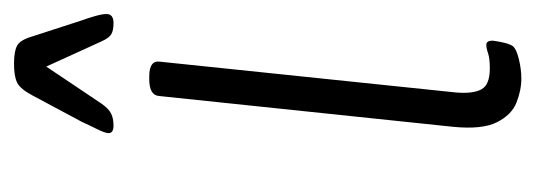

<svg xmlns="http://www.w3.org/2000/svg" viewBox="-265 -493 764 274"><g transform="rotate(-90 117.0 -356.0)"><path d="M142 6Q125 6 107.5 -1Q90 -8 79.5 -29Q69 -50 73 -91L117 -511Q118 -525 141 -525H145Q168 -525 166 -510L122 -87Q120 -63 126.5 -51Q133 -39 156 -39Q171 -39 178 -41.5Q185 -44 190 -44Q196 -44 196 -35Q195 -27 193 -18.5Q191 -10 188 -6Q184 -1 169.5 2.5Q155 6 142 6ZM75 -576Q64 -576 64 -583Q64 -588 70 -600Q76 -612 80 -621L118 -692Q127 -709 136 -713.5Q145 -718 163 -718Q181 -718 189 -713.5Q197 -709 202 -692L225 -621Q228 -613 231 -602.5Q234 -592 234 -586Q234 -576 221 -576Q211 -576 205.5 -579Q200 -582 195 -593L159 -672L106 -593Q99 -583 92 -579.5Q85 -576 75 -576Z"/></g></svg>

Font: Asap Condensed Condensed ExtraLight
Style: Italic
Weight: 200
Width: 3
Italic angle: -6°
Designer: Pablo Cosgaya
Foundry: Omnibus-Type
Version: Version 3.001; ttfautohint (v1.8.4.7-5d5b)